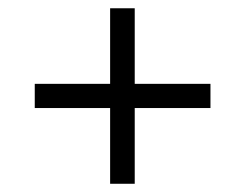

<svg xmlns="http://www.w3.org/2000/svg" viewBox="-20 -592 599 469"><path d="M309.1 -328.1V-143.1H249V-328.1H64.9V-387.2H249V-571.8H309.1V-387.2H494.1V-328.1Z"/></svg>

Font: Droid Serif
Style: Regular
Weight: 400
Designer: Monotype Design team
Foundry: Monotype Imaging Inc.
Version: Version 1.03